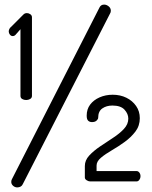

<svg xmlns="http://www.w3.org/2000/svg" viewBox="-20 -789 662 835"><path d="M94 -354Q84 -354 76.5 -358.5Q69 -363 69 -372V-662L47 -637Q42 -632 36 -632Q28 -632 23 -638.5Q18 -645 18 -652Q18 -658 21 -663.5Q24 -669 27 -671L82 -726Q88 -732 97 -732Q105 -732 112 -727Q119 -722 119 -714V-372Q119 -363 111 -358.5Q103 -354 94 -354ZM55 26Q45 26 37 19Q29 12 29 2Q29 -5 32 -10L413 -757Q419 -769 433 -769Q443 -769 452.5 -761.5Q462 -754 462 -742Q462 -735 458 -729L79 12Q76 19 69.5 22.5Q63 26 55 26ZM372 0Q365 0 357 -5Q349 -10 349 -17V-67Q349 -92 368 -112.5Q387 -133 415 -152Q443 -171 471.5 -189.5Q500 -208 519 -228.5Q538 -249 538 -273Q538 -294 521.5 -312Q505 -330 469 -330Q443 -330 425 -317.5Q407 -305 407 -277Q407 -271 400 -264.5Q393 -258 380 -258Q370 -258 363.5 -264Q357 -270 357 -286Q357 -314 372 -334Q387 -354 413 -365.5Q439 -377 470 -377Q503 -377 529.5 -364Q556 -351 572 -328Q588 -305 588 -275Q588 -242 569 -217Q550 -192 522.5 -172Q495 -152 466.5 -135.5Q438 -119 419 -103Q400 -87 400 -69V-45H574Q581 -45 586 -38.5Q591 -32 591 -23Q591 -14 586 -7Q581 0 574 0Z"/></svg>

Font: Dosis ExtraLight
Style: Regular
Weight: 400
Version: Version 3.001; ttfautohint (v1.8.2)